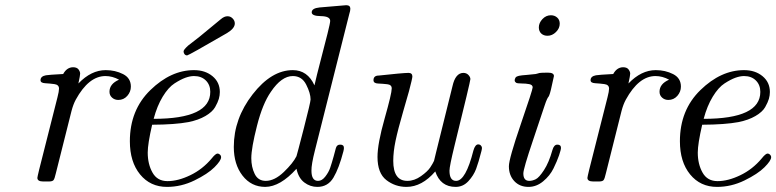

<svg xmlns="http://www.w3.org/2000/svg" viewBox="-20 -714 3012 745"><path d="M125 -23.9Q125 -26.9 131.8 -55.2L203.1 -336.9Q209 -359.9 209 -370.1Q209 -385.3 190.9 -387.7Q172.9 -390.1 155 -391.1Q137.2 -392.1 137.2 -402.8Q137.2 -418 158.2 -421.9Q168 -423.8 225.1 -426.8Q239.3 -452.6 263.2 -453.1Q278.3 -453.1 284.7 -444.6Q291 -436 291 -428.2Q291 -421.4 284.2 -390.1Q334 -441.9 390.1 -441.9Q427.2 -441.9 457.5 -426.5Q487.8 -411.1 487.8 -377.9Q487.8 -357.9 473.9 -342Q460 -326.2 439 -326.2Q424.8 -326.2 414.8 -335.2Q404.8 -344.2 404.8 -357.9Q404.8 -388.7 441.9 -404.8Q416 -418.9 389.2 -418.9Q324.2 -418.9 273.9 -327.1Q264.2 -309.1 257.6 -283.9Q251 -258.8 196.8 -42Q191.9 -20 187.5 -14.9Q183.1 -9.8 168.9 -9.8H147.9Q125 -9.8 125 -23.9Z M483.9 -166Q483.9 -287.1 563.5 -364.5Q643.1 -441.9 732.9 -441.9Q775.9 -441.9 804.4 -418.5Q833 -395 833 -356.9Q833 -343.8 829.1 -330.3Q825.2 -316.9 814.7 -298.3Q804.2 -279.8 777.1 -263.9Q750 -248 710.9 -240.2Q659.2 -230.5 570.3 -230Q553.2 -155.8 553.2 -122.1Q553.2 -77.1 571.8 -44.2Q590.3 -11.2 629.9 -11.2Q670.9 -11.2 718.5 -34.2Q766.1 -57.1 801.3 -99.1Q816.4 -118.2 824.2 -118.2Q829.1 -118.2 833.5 -114Q837.9 -109.9 837.9 -104Q837.9 -90.8 812 -64.9Q786.1 -39.1 734.6 -13.9Q683.1 11.2 627.9 11.2Q563 11.2 523.4 -37.4Q483.9 -85.9 483.9 -166ZM576.2 -252.9Q796.4 -252.9 795.9 -357.9Q795.9 -384.8 778.6 -401.9Q761.2 -418.9 732.9 -418.9Q717.8 -418.9 699.5 -412.4Q681.2 -405.8 657.2 -390.4Q633.3 -375 611.3 -338.9Q589.4 -302.7 576.2 -252.9ZM692.4 -514.2V-515.1Q692.4 -521 710 -537.1Q718.8 -543.9 753.4 -570.8Q800.3 -609.9 836.4 -639.2Q850.6 -651.4 863.3 -650.9Q874.5 -650.9 882.8 -642.3Q891.1 -633.8 891.1 -623Q891.1 -604 861.3 -585.9Q711.4 -499 706.1 -499Q700.2 -499 696.3 -503.4Q692.4 -507.8 692.4 -514.2Z M887.2 -144Q887.2 -253.9 960.2 -347.9Q1033.2 -441.9 1116.2 -441.9Q1173.3 -441.9 1200.2 -382.8Q1208 -418 1224.1 -479.5Q1240.2 -541 1250.7 -583Q1261.2 -625 1261.2 -632.8Q1261.2 -650.9 1225.3 -651.4Q1189.5 -651.9 1189.5 -666Q1189.5 -682.1 1220.2 -685.1Q1322.3 -693.8 1323.2 -693.8Q1339.4 -693.8 1339.4 -680.2Q1339.4 -672.4 1335.4 -660.2L1202.1 -130.9Q1188 -75.7 1188.5 -51.8Q1188.5 -12.2 1213.9 -12.2Q1213.9 -12.2 1214.4 -12.2Q1229.5 -12.2 1242.4 -29.1Q1255.4 -45.9 1261.2 -63Q1267.1 -80.1 1274.7 -107.4Q1282.2 -134.8 1283.2 -139.2Q1287.1 -153.3 1300.3 -152.8Q1314.5 -152.8 1314.5 -140.1Q1314.5 -135.3 1312.5 -127Q1295.4 -61 1273.9 -24.9Q1252.4 11.2 1211.4 11.2Q1183.6 11.2 1160.9 -5.9Q1138.2 -22.9 1130.4 -59.1Q1067.4 10.7 1009.3 11.2Q955.1 11.2 921.1 -32.5Q887.2 -76.2 887.2 -144ZM955.1 -100.1Q955.1 -65.9 968.3 -39.1Q981.4 -12.2 1011.2 -12.2Q1045.4 -12.2 1081.3 -46.6Q1117.2 -81.1 1130.4 -107.9Q1132.3 -112.8 1158.7 -215.3Q1185.1 -317.9 1185.1 -328.1Q1185.1 -352.1 1168.2 -385.5Q1151.4 -418.9 1116.2 -418.9Q1072.3 -418.9 1031.2 -357.9Q999 -312 977.1 -225.6Q955.1 -139.2 955.1 -100.1Z M1429.2 -402.8Q1429.2 -420.9 1450.2 -420.9Q1540 -430.7 1564.9 -431.2Q1580.1 -431.2 1580.1 -417Q1580.1 -410.2 1566.9 -359.9Q1564 -348.6 1543.9 -279.8Q1523.9 -210.9 1514.9 -168Q1505.9 -125 1505.9 -89.8Q1505.9 -12.2 1560.5 -12.2Q1560.5 -12.2 1561 -12.2Q1587.9 -12.2 1613.5 -30.5Q1639.2 -48.8 1649.2 -64Q1659.2 -79.1 1664.1 -89.8L1671.9 -122.1L1735.8 -379.9Q1747.1 -430.7 1777.8 -431.2Q1790 -431.2 1797.6 -423.1Q1805.2 -415 1805.2 -407Q1805.2 -398.9 1743.2 -147Q1724.1 -68.8 1724.1 -51.8Q1724.1 -12.2 1749.5 -12.2Q1749.5 -12.2 1750 -12.2Q1787.1 -12.2 1816.9 -129.9Q1823.7 -153.8 1835.9 -153.8Q1841.8 -153.8 1845.9 -149.4Q1850.1 -145 1850.1 -140.1Q1850.1 -136.2 1848.1 -127.9Q1836.9 -84 1827.4 -58.6Q1817.9 -33.2 1797.4 -11Q1776.9 11.2 1748 11.2Q1689 11.2 1668.9 -48.8Q1617.2 11.2 1557.1 11.2Q1513.2 11.2 1479 -15.4Q1444.8 -42 1444.8 -105Q1444.8 -156.7 1472.4 -253.9Q1500 -351.1 1500 -371.1Q1500 -385.3 1482.4 -387.2Q1464.8 -389.2 1447 -389.9Q1429.2 -390.6 1429.2 -402.8Z M1954.6 -68.8Q1954.6 -97.7 2000.7 -231.9Q2046.9 -366.2 2046.9 -375Q2046.9 -384.8 2033.7 -387.5Q2020.5 -390.1 2003.7 -390.1Q1986.8 -390.1 1982.4 -393.1Q1972.7 -399.9 1980.5 -413.1Q1984.4 -418 1993.9 -419.9Q2003.4 -421.9 2023.9 -423.3Q2044.4 -424.8 2058.6 -426.8Q2063.5 -427.7 2067.1 -429Q2070.8 -430.2 2072.8 -430.7Q2074.7 -431.2 2081.8 -431.6Q2088.9 -432.1 2102.5 -432.1H2106.4Q2129.4 -432.1 2129.4 -418.9Q2129.4 -417 2117.7 -366.2Q2113.8 -350.1 2111.1 -344Q2108.4 -337.9 2107.4 -337.4Q2106.4 -336.9 2102.5 -328.9Q2098.6 -320.8 2092.8 -303.2Q2073.7 -246.1 2047.9 -168.9Q2010.7 -59.1 2010.7 -41Q2010.7 -12.2 2033.7 -12.2Q2045.9 -12.2 2058.8 -18.6Q2071.8 -24.9 2090.8 -54Q2109.9 -83 2123.5 -131.8Q2129.4 -152.8 2142.6 -152.8Q2156.7 -152.8 2156.7 -140.1Q2156.7 -133.3 2149.2 -111.1Q2141.6 -88.9 2127.7 -60.5Q2113.8 -32.2 2087.6 -10.5Q2061.5 11.2 2030.8 11.2Q1996.6 11.2 1975.6 -11.2Q1954.6 -33.7 1954.6 -68.8ZM2070.8 -607.9Q2070.8 -625 2084.7 -639.9Q2098.6 -654.8 2117.7 -654.8Q2131.8 -654.8 2141.8 -646Q2151.9 -637.2 2151.9 -622.1Q2151.9 -604 2137.2 -589.6Q2122.6 -575.2 2104.5 -575.2Q2089.4 -575.2 2080.1 -584Q2070.8 -592.8 2070.8 -607.9Z M2259.3 -23.9Q2259.3 -26.9 2266.1 -55.2L2337.4 -336.9Q2343.3 -359.9 2343.3 -370.1Q2343.3 -385.3 2325.2 -387.7Q2307.1 -390.1 2289.3 -391.1Q2271.5 -392.1 2271.5 -402.8Q2271.5 -418 2292.5 -421.9Q2302.2 -423.8 2359.4 -426.8Q2373.5 -452.6 2397.5 -453.1Q2412.6 -453.1 2418.9 -444.6Q2425.3 -436 2425.3 -428.2Q2425.3 -421.4 2418.5 -390.1Q2468.3 -441.9 2524.4 -441.9Q2561.5 -441.9 2591.8 -426.5Q2622.1 -411.1 2622.1 -377.9Q2622.1 -357.9 2608.2 -342Q2594.2 -326.2 2573.2 -326.2Q2559.1 -326.2 2549.1 -335.2Q2539.1 -344.2 2539.1 -357.9Q2539.1 -388.7 2576.2 -404.8Q2550.3 -418.9 2523.4 -418.9Q2458.5 -418.9 2408.2 -327.1Q2398.4 -309.1 2391.8 -283.9Q2385.3 -258.8 2331.1 -42Q2326.2 -20 2321.8 -14.9Q2317.4 -9.8 2303.2 -9.8H2282.2Q2259.3 -9.8 2259.3 -23.9Z M2618.2 -166Q2618.2 -287.1 2697.8 -364.5Q2777.3 -441.9 2867.2 -441.9Q2910.2 -441.9 2938.7 -418.5Q2967.3 -395 2967.3 -356.9Q2967.3 -343.8 2963.4 -330.3Q2959.5 -316.9 2949 -298.3Q2938.5 -279.8 2911.4 -263.9Q2884.3 -248 2845.2 -240.2Q2793.5 -230.5 2704.6 -230Q2687.5 -155.8 2687.5 -122.1Q2687.5 -77.1 2706.1 -44.2Q2724.6 -11.2 2764.2 -11.2Q2805.2 -11.2 2852.8 -34.2Q2900.4 -57.1 2935.5 -99.1Q2950.7 -118.2 2958.5 -118.2Q2963.4 -118.2 2967.8 -114Q2972.2 -109.9 2972.2 -104Q2972.2 -90.8 2946.3 -64.9Q2920.4 -39.1 2868.9 -13.9Q2817.4 11.2 2762.2 11.2Q2697.3 11.2 2657.7 -37.4Q2618.2 -85.9 2618.2 -166ZM2710.4 -252.9Q2930.2 -252.9 2930.2 -357.4Q2930.2 -384.8 2912.8 -401.9Q2895.5 -418.9 2867.2 -418.9Q2852.1 -418.9 2833.7 -412.4Q2815.4 -405.8 2791.5 -390.4Q2767.6 -375 2745.6 -338.9Q2723.6 -302.7 2710.4 -252.9Z"/></svg>

Font: CMU Classical Serif
Style: Italic
Weight: 500
Italic angle: -14.04°
Version: Version 0.7.0